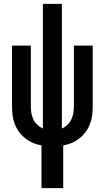

<svg xmlns="http://www.w3.org/2000/svg" viewBox="-20 -755 540 990"><path d="M194 215V-5Q172 -9 150.5 -18Q129 -27 110.5 -41.5Q92 -56 78.5 -74.5Q65 -93 56.5 -114.5Q48 -136 45 -159Q42 -182 42 -205V-520H139V-205Q139 -188 142 -171Q145 -154 152.5 -138.5Q160 -123 173 -111Q186 -99 201 -92V-735H299V-92Q314 -99 327 -111Q340 -123 347.5 -138.5Q355 -154 358 -171Q361 -188 361 -205V-520H458V-205Q458 -182 455 -159Q452 -136 443.5 -114.5Q435 -93 421.5 -74.5Q408 -56 389.5 -41.5Q371 -27 349.5 -18Q328 -9 306 -5V215Z"/></svg>

Font: Iosevka Term Curly
Style: Bold
Weight: 700
Designer: Belleve Invis
Foundry: Belleve Invis
Version: Version 32.3.0